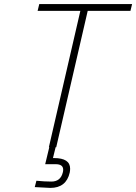

<svg xmlns="http://www.w3.org/2000/svg" viewBox="-20 -720 666 939"><path d="M244 53Q323 53 323 105Q323 114 321 124Q304 199 226 199L150 195L158 164Q199 168 231 168Q276 168 287 124Q289 117 289 110Q289 83 252 83H201L221 0H219L373 -667H164L172 -700H626L618 -667H409L255 0H252L239 53Z"/></svg>

Font: TitilliumWebThinItalic
Style: Thin Italic
Weight: 200
Italic angle: -13°
Version: Version 1.001;PS 57.000;hotconv 1.0.70;makeotf.lib2.5.55311